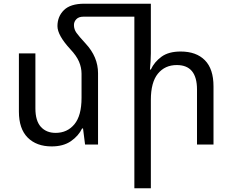

<svg xmlns="http://www.w3.org/2000/svg" viewBox="-20 -780 1255 1036"><path d="M290 -639Q290 -691 325 -725.5Q360 -760 435 -760H794V-492Q794 -470 792.5 -449Q791 -428 789 -405H794Q813 -446 851.5 -474Q890 -502 955 -502Q1039 -502 1085.5 -455Q1132 -408 1132 -314V0H1043V-297Q1043 -429 934 -429Q870 -429 832 -382.5Q794 -336 794 -241V236H705V-690H430Q405 -690 392 -676.5Q379 -663 379 -645Q379 -622 392.5 -603Q406 -584 442 -545Q509 -473 509 -385V0H439L428 -87H423Q404 -47 363 -18.5Q322 10 259 10Q177 10 129.5 -37.5Q82 -85 82 -178V-492H171V-195Q171 -128 200.5 -95.5Q230 -63 280 -63Q343 -63 381.5 -109.5Q420 -156 420 -252V-382Q420 -415 406.5 -447Q393 -479 359 -515Q290 -590 290 -639Z"/></svg>

Font: Noto Sans Armenian
Style: Regular
Weight: 400
Designer: Monotype Design Team
Foundry: Monotype Imaging Inc.
Version: Version 2.040;GOOG;noto-fonts:20170220:a8a215d2e889